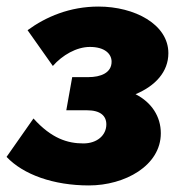

<svg xmlns="http://www.w3.org/2000/svg" viewBox="-35 -551 561 585"><path d="M236 14C345 14 455 -46 455 -145C455 -196 427 -239 378 -264C438 -289 478 -332 478 -389C478 -477 375 -531 265 -531C178 -531 105 -500 49 -459L126 -350C155 -383 198 -408 239 -408C284 -408 305 -387 305 -363C305 -329 272 -316 234 -316H185L167 -215H230C271 -215 289 -198 289 -172C289 -139 261 -114 219 -114C171 -114 122 -129 67 -190L-15 -73C36 -19 128 14 236 14Z"/></svg>

Font: Fixel Display ExtraBold
Style: Italic
Weight: 800
Italic angle: -10°
Designer: AlfaBravo + MacPaw
Foundry: Kyrylo Tkachov, Marchela Mozhyna, Serhii Makarenko, Maria Weinstein, Zakhar Kryvoshyya
Version: Version 1.210;Glyphs 3.2 (3217)